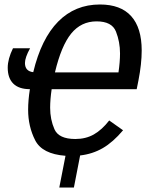

<svg xmlns="http://www.w3.org/2000/svg" viewBox="-20 -689 655 860"><path d="M531.2 -105.5Q486.3 -52.2 440.4 -25.6Q394.5 1 338.9 7.3L311 150.9H245.6L273.4 8.8Q168.9 1 137.5 -60.8Q106 -122.6 106 -197.3Q106 -239.3 113.8 -289.6Q64.9 -289.6 39.8 -314.2Q14.6 -338.9 14.6 -385.7Q14.6 -424.8 38.1 -472.7H114.7Q91.8 -431.2 91.8 -406.7Q91.8 -370.1 128.9 -365.7Q165 -516.1 240.7 -592.5Q316.4 -668.9 427.7 -668.9Q520.5 -668.9 567.6 -616.7Q614.7 -564.5 614.7 -462.9Q614.7 -403.3 600.1 -328.6L592.3 -289.6H211.4Q204.6 -243.2 204.6 -206.5Q204.6 -153.8 223.9 -110.1Q243.2 -66.4 317.4 -66.4Q364.3 -66.4 400.4 -86.9Q436.5 -107.4 469.2 -149.4ZM412.6 -593.3Q343.3 -593.3 298.8 -538.6Q254.4 -483.9 226.1 -364.7H510.7Q517.6 -412.1 517.6 -449.7Q517.6 -501.5 499.5 -547.4Q481.4 -593.3 412.6 -593.3Z"/></svg>

Font: Liberation Mono
Style: Italic
Weight: 400
Italic angle: -12°
Monospace: yes
Designer: Steve Matteson
Foundry: Ascender Corporation
Version: Version 2.1.5